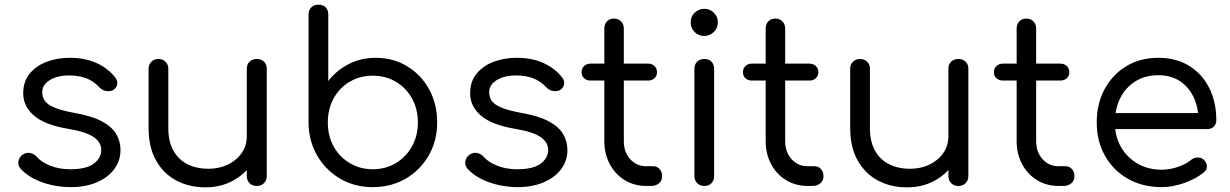

<svg xmlns="http://www.w3.org/2000/svg" viewBox="-20 -801 5299 827"><path d="M284 5Q221 5 162.5 -15.5Q104 -36 69 -74Q57 -87 59 -104Q61 -121 75 -133Q91 -145 107.5 -142.5Q124 -140 136 -128Q157 -103 196 -87.5Q235 -72 282 -72Q351 -72 383 -95.5Q415 -119 416 -153Q417 -187 384.5 -210Q352 -233 274 -246Q173 -263 126.5 -303Q80 -343 80 -399Q80 -450 108 -484Q136 -518 181.5 -535Q227 -552 280 -552Q347 -552 396 -529.5Q445 -507 475 -469Q487 -455 485 -439.5Q483 -424 469 -414Q455 -406 437.5 -409Q420 -412 408 -425Q383 -452 351 -464Q319 -476 278 -476Q227 -476 194.5 -456Q162 -436 162 -404Q162 -382 173.5 -366Q185 -350 215 -337.5Q245 -325 299 -315Q374 -302 417.5 -279Q461 -256 480 -224.5Q499 -193 499 -155Q499 -109 472.5 -73Q446 -37 397.5 -16Q349 5 284 5Z M865 6Q795 6 739.5 -23.5Q684 -53 652 -110Q620 -167 620 -250V-505Q620 -523 632 -535Q644 -547 662 -547Q681 -547 693 -535Q705 -523 705 -505V-250Q705 -190 727.5 -151Q750 -112 789 -93Q828 -74 877 -74Q924 -74 961.5 -92Q999 -110 1021 -142Q1043 -174 1043 -214H1101Q1099 -151 1068 -101.5Q1037 -52 984 -23Q931 6 865 6ZM1086 0Q1067 0 1055 -12Q1043 -24 1043 -43V-505Q1043 -524 1055 -535.5Q1067 -547 1086 -547Q1105 -547 1117 -535.5Q1129 -524 1129 -505V-43Q1129 -24 1117 -12Q1105 0 1086 0Z M1585 5Q1507 5 1445 -31.5Q1383 -68 1346.5 -130.5Q1310 -193 1309 -271V-738Q1309 -758 1321 -769.5Q1333 -781 1352 -781Q1371 -781 1382.5 -769.5Q1394 -758 1394 -738V-452Q1428 -497 1481 -524.5Q1534 -552 1598 -552Q1674 -552 1734 -515.5Q1794 -479 1828.5 -416Q1863 -353 1863 -274Q1863 -194 1826.5 -131Q1790 -68 1727.5 -31.5Q1665 5 1585 5ZM1585 -72Q1641 -72 1685 -98.5Q1729 -125 1754.5 -170.5Q1780 -216 1780 -274Q1780 -331 1754.5 -377Q1729 -423 1685 -449Q1641 -475 1585 -475Q1531 -475 1486.5 -449Q1442 -423 1417 -377Q1392 -331 1392 -274Q1392 -216 1417 -170.5Q1442 -125 1486.5 -98.5Q1531 -72 1585 -72Z M2209 5Q2146 5 2087.5 -15.5Q2029 -36 1994 -74Q1982 -87 1984 -104Q1986 -121 2000 -133Q2016 -145 2032.5 -142.5Q2049 -140 2061 -128Q2082 -103 2121 -87.5Q2160 -72 2207 -72Q2276 -72 2308 -95.5Q2340 -119 2341 -153Q2342 -187 2309.5 -210Q2277 -233 2199 -246Q2098 -263 2051.5 -303Q2005 -343 2005 -399Q2005 -450 2033 -484Q2061 -518 2106.5 -535Q2152 -552 2205 -552Q2272 -552 2321 -529.5Q2370 -507 2400 -469Q2412 -455 2410 -439.5Q2408 -424 2394 -414Q2380 -406 2362.5 -409Q2345 -412 2333 -425Q2308 -452 2276 -464Q2244 -476 2203 -476Q2152 -476 2119.5 -456Q2087 -436 2087 -404Q2087 -382 2098.5 -366Q2110 -350 2140 -337.5Q2170 -325 2224 -315Q2299 -302 2342.5 -279Q2386 -256 2405 -224.5Q2424 -193 2424 -155Q2424 -109 2397.5 -73Q2371 -37 2322.5 -16Q2274 5 2209 5Z M2764 0Q2712 0 2671 -25Q2630 -50 2606.5 -94Q2583 -138 2583 -193V-678Q2583 -697 2594.5 -709Q2606 -721 2625 -721Q2643 -721 2655 -709Q2667 -697 2667 -678V-193Q2667 -146 2694.5 -115.5Q2722 -85 2764 -85H2793Q2810 -85 2821 -73Q2832 -61 2832 -42Q2832 -23 2818.5 -11.5Q2805 0 2784 0ZM2524 -454Q2507 -454 2496 -464Q2485 -474 2485 -490Q2485 -506 2496 -516.5Q2507 -527 2524 -527H2771Q2788 -527 2799 -516.5Q2810 -506 2810 -490Q2810 -474 2799 -464Q2788 -454 2771 -454Z M3014 0Q2995 0 2983 -12Q2971 -24 2971 -43V-504Q2971 -524 2983 -535.5Q2995 -547 3014 -547Q3033 -547 3044.5 -535.5Q3056 -524 3056 -504V-43Q3056 -24 3044.5 -12Q3033 0 3014 0ZM3013 -646Q2989 -646 2972 -663Q2955 -680 2955 -705Q2955 -730 2972.5 -746.5Q2990 -763 3014 -763Q3037 -763 3054.5 -746.5Q3072 -730 3072 -705Q3072 -680 3054.5 -663Q3037 -646 3013 -646Z M3459 0Q3407 0 3366 -25Q3325 -50 3301.5 -94Q3278 -138 3278 -193V-678Q3278 -697 3289.5 -709Q3301 -721 3320 -721Q3338 -721 3350 -709Q3362 -697 3362 -678V-193Q3362 -146 3389.5 -115.5Q3417 -85 3459 -85H3488Q3505 -85 3516 -73Q3527 -61 3527 -42Q3527 -23 3513.5 -11.5Q3500 0 3479 0ZM3219 -454Q3202 -454 3191 -464Q3180 -474 3180 -490Q3180 -506 3191 -516.5Q3202 -527 3219 -527H3466Q3483 -527 3494 -516.5Q3505 -506 3505 -490Q3505 -474 3494 -464Q3483 -454 3466 -454Z M3887 6Q3817 6 3761.5 -23.5Q3706 -53 3674 -110Q3642 -167 3642 -250V-505Q3642 -523 3654 -535Q3666 -547 3684 -547Q3703 -547 3715 -535Q3727 -523 3727 -505V-250Q3727 -190 3749.5 -151Q3772 -112 3811 -93Q3850 -74 3899 -74Q3946 -74 3983.5 -92Q4021 -110 4043 -142Q4065 -174 4065 -214H4123Q4121 -151 4090 -101.5Q4059 -52 4006 -23Q3953 6 3887 6ZM4108 0Q4089 0 4077 -12Q4065 -24 4065 -43V-505Q4065 -524 4077 -535.5Q4089 -547 4108 -547Q4127 -547 4139 -535.5Q4151 -524 4151 -505V-43Q4151 -24 4139 -12Q4127 0 4108 0Z M4540 0Q4488 0 4447 -25Q4406 -50 4382.5 -94Q4359 -138 4359 -193V-678Q4359 -697 4370.5 -709Q4382 -721 4401 -721Q4419 -721 4431 -709Q4443 -697 4443 -678V-193Q4443 -146 4470.5 -115.5Q4498 -85 4540 -85H4569Q4586 -85 4597 -73Q4608 -61 4608 -42Q4608 -23 4594.5 -11.5Q4581 0 4560 0ZM4300 -454Q4283 -454 4272 -464Q4261 -474 4261 -490Q4261 -506 4272 -516.5Q4283 -527 4300 -527H4547Q4564 -527 4575 -516.5Q4586 -506 4586 -490Q4586 -474 4575 -464Q4564 -454 4547 -454Z M4984 5Q4902 5 4839 -30.5Q4776 -66 4740 -129Q4704 -192 4704 -273Q4704 -355 4738 -417.5Q4772 -480 4831.5 -516Q4891 -552 4969 -552Q5046 -552 5102 -517.5Q5158 -483 5188.5 -422Q5219 -361 5219 -283Q5219 -266 5208 -255.5Q5197 -245 5180 -245H4762V-314H5184L5142 -284Q5142 -339 5121 -383Q5100 -427 5061.5 -452Q5023 -477 4969 -477Q4912 -477 4870 -450.5Q4828 -424 4805 -378Q4782 -332 4782 -273Q4782 -214 4808 -168.5Q4834 -123 4879.5 -96.5Q4925 -70 4984 -70Q5018 -70 5053.5 -82Q5089 -94 5110 -112Q5122 -122 5137.5 -122.5Q5153 -123 5164 -114Q5178 -101 5178.5 -85.5Q5179 -70 5166 -59Q5132 -31 5081.5 -13Q5031 5 4984 5Z"/></svg>

Font: Comfortaa Medium
Style: Regular
Weight: 500
Designer: Johan Aakerlund
Foundry: Johan Aakerlund
Version: Version 3.104; ttfautohint (v1.8.1.43-b0c9)